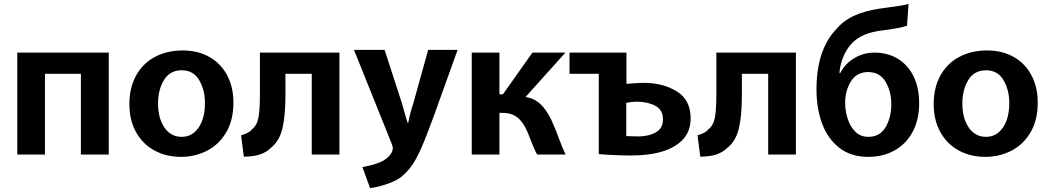

<svg xmlns="http://www.w3.org/2000/svg" viewBox="-20 -759 5344 978"><path d="M68 -491H534V28H392V-383H209V28H68Z M902 40Q827 40 767.5 8Q708 -24 673.5 -85Q639 -146 639 -229Q639 -312 673 -374Q707 -436 769 -469Q831 -502 911 -502Q988 -502 1046.5 -469Q1105 -436 1137 -375.5Q1169 -315 1169 -237Q1169 -146 1131.5 -83.5Q1094 -21 1033 9.5Q972 40 903 40ZM906 -62Q959 -62 991.5 -109Q1024 -156 1024 -234Q1024 -301 994.5 -351Q965 -401 906 -401Q845 -401 815 -351Q785 -301 785 -232Q785 -157 817.5 -109.5Q850 -62 905 -62Z M1709 -491V28H1568V-383H1434V-277Q1434 -169 1418.5 -104.5Q1403 -40 1361 -7Q1337 17 1303.5 28Q1270 39 1222 39L1208 -70Q1249 -81 1263 -100Q1289 -120 1296.5 -160Q1304 -200 1304 -282V-491Z M2027 -234Q2031 -222 2046 -167L2055 -135H2060Q2068 -182 2086 -235L2161 -505H2311L2185 -155Q2148 -54 2123.5 0.5Q2099 55 2077 85.5Q2055 116 2024 142Q1999 162 1951 178.5Q1903 195 1865 199L1826 92Q1877 83 1913.5 68.5Q1950 54 1971 25Q1975 19 1978 10.5Q1981 2 1981 -4Q1981 -12 1974 -30L1783 -505H1939Z M2524 -491V-279H2542L2692 -491H2860L2657 -265Q2706 -258 2741 -220.5Q2776 -183 2802 -117Q2814 -90 2824 -61Q2845 -5 2861 28H2716Q2707 13 2694.5 -17.5Q2682 -48 2668 -84Q2647 -135 2617 -159.5Q2587 -184 2541 -184H2524V28H2383V-491Z M3171 -332Q3231 -337 3259 -337Q3357 -337 3427.5 -293.5Q3498 -250 3498 -156Q3498 -72 3432 -25Q3353 33 3194 33Q3116 33 3030 26V-383H2881V-491H3171ZM3170 -66Q3184 -66 3192 -65L3230 -64Q3283 -64 3320 -84.5Q3357 -105 3357 -151Q3357 -200 3317.5 -220.5Q3278 -241 3223 -241Q3197 -241 3170 -235Z M4034 -491V28H3893V-383H3759V-277Q3759 -169 3743.5 -104.5Q3728 -40 3686 -7Q3662 17 3628.5 28Q3595 39 3547 39L3533 -70Q3574 -81 3588 -100Q3614 -120 3621.5 -160Q3629 -200 3629 -282V-491Z M4600 -628Q4567 -616 4482 -605Q4363 -593 4311 -529Q4288 -502 4273 -463Q4258 -424 4256 -387H4260Q4284 -434 4331 -462.5Q4378 -491 4434 -491Q4502 -491 4553.5 -459.5Q4605 -428 4633.5 -370Q4662 -312 4662 -233Q4662 -150 4629.5 -88.5Q4597 -27 4538 6.5Q4479 40 4403 40Q4315 40 4256 -5.5Q4197 -51 4168 -128.5Q4139 -206 4139 -304Q4139 -506 4241 -612Q4278 -655 4332 -679.5Q4386 -704 4461 -715L4503 -721Q4583 -731 4608 -739ZM4520 -229Q4520 -293 4491 -342.5Q4462 -392 4401 -392Q4371 -392 4348.5 -378.5Q4326 -365 4313 -342Q4285 -296 4285 -236Q4285 -195 4297.5 -155Q4310 -115 4336.5 -88.5Q4363 -62 4403 -62Q4462 -62 4491 -111Q4520 -160 4520 -228Z M4999 40Q4924 40 4864.5 8Q4805 -24 4770.5 -85Q4736 -146 4736 -229Q4736 -312 4770 -374Q4804 -436 4866 -469Q4928 -502 5008 -502Q5085 -502 5143.5 -469Q5202 -436 5234 -375.5Q5266 -315 5266 -237Q5266 -146 5228.5 -83.5Q5191 -21 5130 9.5Q5069 40 5000 40ZM5003 -62Q5056 -62 5088.5 -109Q5121 -156 5121 -234Q5121 -301 5091.5 -351Q5062 -401 5003 -401Q4942 -401 4912 -351Q4882 -301 4882 -232Q4882 -157 4914.5 -109.5Q4947 -62 5002 -62Z"/></svg>

Font: LINE Seed Sans KR Bold
Style: Regular
Weight: 700
Designer: LINE BX Design & Sandoll Inc & Dalton Maag Ltd
Foundry: Sandoll Inc.
Version: Version 1.000